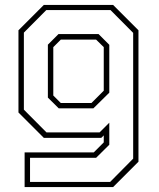

<svg xmlns="http://www.w3.org/2000/svg" viewBox="-20 -560 645 780"><path d="M80 200V59H361L401.5 18.5V-10L391.5 0H158L55 -103V-437L158 -540H439.5L542.5 -437V97L439.5 200ZM102 179H427.5L521 84.5V-426.5L429 -519H168L77 -427.5V-114.5L169 -22H384.5L424 -61.5V28L370.5 81H102ZM218.5 -120 174.5 -163.5V-378.5L217.5 -421.5H380.5L424 -378V-183.5L359.5 -120ZM227 -141.5H351.5L401.5 -191.5V-368.5L370.5 -399H227L196.5 -368.5V-172Z"/></svg>

Font: Tourney Thin ExtraLight
Style: Regular
Weight: 250
Version: Version 1.015